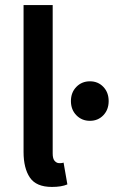

<svg xmlns="http://www.w3.org/2000/svg" viewBox="-20 -726 449 758"><path d="M185 12Q123 12 98 -25Q73 -62 73 -126V-706H188V-120Q188 -99 196 -90.5Q204 -82 213 -82Q217 -82 220.5 -82Q224 -82 231 -84L246 2Q223 12 185 12ZM335 -249Q303 -249 281.5 -271Q260 -293 260 -327Q260 -361 281.5 -383Q303 -405 335 -405Q367 -405 388 -383Q409 -361 409 -327Q409 -293 388 -271Q367 -249 335 -249Z"/></svg>

Font: Giro Sans Semibold
Style: Regular
Weight: 600
Designer: Paul D. Hunt
Foundry: Adobe Systems Incorporated
Version: Version 1.000;PS 1.0;hotconv 1.0.88;makeotf.lib2.5.647800